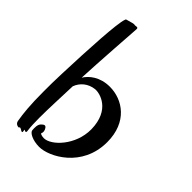

<svg xmlns="http://www.w3.org/2000/svg" viewBox="-208 -752 850 850"><g transform="rotate(45 216.5 -327.5)"><path d="M135 -662C137 -678 121 -669 116 -671C110 -673 96 -668 85 -665C73 -662 70 -662 69 -656C56 -620 47 -455 41 -292C39 -247 39 -210 39 -178C39 -94 44 -46 51 -5C54 14 77 15 76 11C74 6 85 10 90 14C109 26 95 -1 100 2C106 5 114 9 112 -4C109 -25 108 -53 108 -83C108 -143 112 -217 114 -285C126 -318 155 -342 193 -346C220 -349 305 -329 307 -209C308 -109 231 -32 186 -32C175 -32 159 -36 163 -42C167 -48 165 -61 158 -70C151 -79 144 -76 134 -66C123 -55 124 -36 125 -21C126 -7 157 10 199 10C260 10 397 -60 397 -218C397 -344 312 -400 232 -400C170 -400 132 -368 115 -340C119 -433 134 -649 135 -662Z"/></g></svg>

Font: Oregano
Style: Regular
Weight: 400
Designer: Astigmatic (AOETI)
Foundry: Astigmatic (AOETI)
Version: Version 1.000